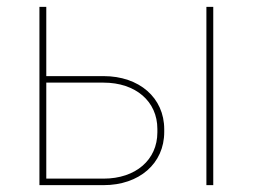

<svg xmlns="http://www.w3.org/2000/svg" viewBox="-20 -540 737 560"><path d="M95 0H282C386 0 459 -63 459 -155V-163C459 -255 386 -318 282 -318H115V-520H95ZM582 0H602V-520H582ZM115 -19V-299H282C376 -299 439 -244 439 -164V-154C439 -74 376 -19 282 -19Z"/></svg>

Font: Fixel Display Thin
Style: Regular
Weight: 100
Designer: AlfaBravo + MacPaw
Foundry: Kyrylo Tkachov, Marchela Mozhyna, Serhii Makarenko, Maria Weinstein, Zakhar Kryvoshyya
Version: Version 1.211